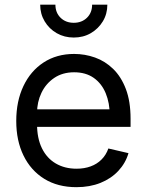

<svg xmlns="http://www.w3.org/2000/svg" viewBox="-20 -775 615 807"><path d="M301.3 11.7Q222.7 11.7 166 -23.4Q109.4 -58.6 78.9 -121.1Q48.3 -183.6 48.3 -266.6Q48.3 -349.6 78.4 -413.1Q108.4 -476.6 163.3 -512.5Q218.3 -548.3 291.5 -548.3Q336.9 -548.3 379.4 -533.2Q421.9 -518.1 455.6 -485.4Q489.3 -452.6 509 -400.9Q528.8 -349.1 528.8 -275.9V-241.7H105V-315.4H481.9L441.4 -288.6Q441.4 -341.8 424.3 -383.1Q407.2 -424.3 373.8 -447.8Q340.3 -471.2 291.5 -471.2Q243.2 -471.2 208 -447.5Q172.9 -423.8 154.3 -385Q135.7 -346.2 135.7 -300.3V-253.4Q135.7 -193.8 156.2 -151.9Q176.8 -109.9 214.4 -87.9Q252 -65.9 301.8 -65.9Q334.5 -65.9 361.1 -75.7Q387.7 -85.4 406.7 -104.5Q425.8 -123.5 435.5 -150.9L520 -131.3Q507.8 -89.4 477.5 -56.9Q447.3 -24.4 402.3 -6.3Q357.4 11.7 301.3 11.7ZM290 -617.2Q250.5 -617.2 218.5 -635.5Q186.5 -653.8 167.7 -685.3Q148.9 -716.8 148.9 -755.4H212.9Q212.9 -721.7 234.6 -700.4Q256.3 -679.2 290 -679.2Q323.7 -679.2 345.5 -700.4Q367.2 -721.7 367.2 -755.4H431.2Q431.2 -716.8 412.4 -685.5Q393.6 -654.3 361.8 -635.7Q330.1 -617.2 290 -617.2Z"/></svg>

Font: Inter 17pt
Style: Regular
Weight: 400
Version: Version 4.001;git-66647c0bb